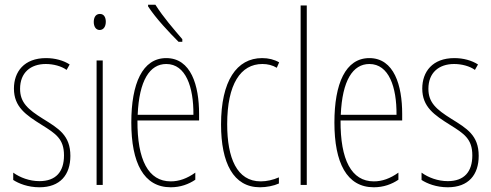

<svg xmlns="http://www.w3.org/2000/svg" viewBox="-20 -783 2081 813"><path d="M278 -123C278 -210 228 -239 162 -280C98 -320 65 -349 65 -407C65 -475 109 -512 174 -512C206 -512 240 -503 262 -487L275 -510C249 -527 213 -537 175 -537C82 -537 39 -479 39 -408C39 -330 90 -296 157 -254C216 -217 251 -195 251 -125C251 -56 217 -16 147 -16C105 -16 65 -31 36 -52V-21C59 -6 98 10 147 10C235 10 278 -43 278 -123Z M403 -724C383 -724 377 -706 377 -690C377 -672 385 -656 402 -656C418 -656 428 -670 428 -691C428 -707 422 -724 403 -724ZM415 -527H389V0H415Z M638 -763H607V-756C640 -705 698 -644 736 -606H752V-617C713 -663 673 -708 638 -763ZM684 -537C583 -537 536 -429 536 -264C536 -94 588 10 703 10C744 10 779 -3 807 -22V-52C772 -27 738 -15 703 -15C608 -15 561 -106 562 -273H823V-301C823 -421 789 -537 684 -537ZM684 -512C767 -512 800 -414 799 -297H563C569 -442 614 -512 684 -512Z M1081 10C1108 10 1139 4 1161 -6V-32C1136 -21 1109 -15 1084 -15C983 -15 942 -114 942 -257C942 -427 999 -512 1091 -512C1113 -512 1134 -507 1152 -496L1162 -519C1141 -531 1117 -537 1090 -537C982 -537 916 -440 916 -256C916 -93 968 10 1081 10Z M1279 0V-760H1253V0Z M1544 -537C1443 -537 1396 -429 1396 -264C1396 -94 1448 10 1563 10C1604 10 1639 -3 1667 -22V-52C1632 -27 1598 -15 1563 -15C1468 -15 1421 -106 1422 -273H1683V-301C1683 -421 1649 -537 1544 -537ZM1544 -512C1627 -512 1660 -414 1659 -297H1423C1429 -442 1474 -512 1544 -512Z M2007 -123C2007 -210 1957 -239 1891 -280C1827 -320 1794 -349 1794 -407C1794 -475 1838 -512 1903 -512C1935 -512 1969 -503 1991 -487L2004 -510C1978 -527 1942 -537 1904 -537C1811 -537 1768 -479 1768 -408C1768 -330 1819 -296 1886 -254C1945 -217 1980 -195 1980 -125C1980 -56 1946 -16 1876 -16C1834 -16 1794 -31 1765 -52V-21C1788 -6 1827 10 1876 10C1964 10 2007 -43 2007 -123Z"/></svg>

Font: Noto Sans Ethiopic ExtraCondensed Thin
Style: Regular
Weight: 100
Width: 2
Designer: Monotype Design Team
Foundry: Monotype Imaging Inc.
Version: Version 2.102